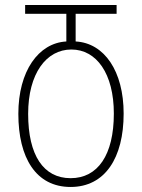

<svg xmlns="http://www.w3.org/2000/svg" viewBox="-20 -734 565 764"><path d="M261 10C398 10 472 -106 472 -282C472 -451 395 -563 281 -569V-679H444V-714H80V-679H244V-569C133 -563 53 -451 53 -281C53 -106 123 10 261 10ZM261 -25C153 -25 92 -116 92 -281C92 -441 164 -537 264 -537C364 -537 433 -441 433 -282C433 -117 369 -25 261 -25Z"/></svg>

Font: Noto Sans Georgian ExtraCondensed ExtraLight
Style: Regular
Weight: 200
Width: 2
Designer: Monotype Design Team, Akaki Razmadze
Foundry: Google LLC
Version: Version 2.005